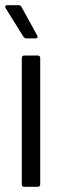

<svg xmlns="http://www.w3.org/2000/svg" viewBox="-24 -720 234 740"><path d="M60 -10V-496Q60 -506 70 -506H121Q131 -506 131 -496V-10Q131 0 121 0H70Q60 0 60 -10ZM121 -578Q121 -572 112 -572H78Q71 -572 66 -579L-2 -688Q-4 -692 -4 -694Q-4 -700 4 -700H47Q56 -700 59 -693L119 -584Q121 -580 121 -578Z"/></svg>

Font: Barlow Semi Condensed
Style: Regular
Weight: 400
Width: 4
Designer: Jeremy Tribby
Foundry: Tribby Type
Version: Version 1.408;December 10, 2018;FontCreator 11.5.0.2430 64-b